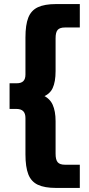

<svg xmlns="http://www.w3.org/2000/svg" viewBox="-20 -779 436 943"><path d="M255 144Q199 144 166 128.5Q133 113 119 77Q105 41 105 -21V-199Q105 -222 94 -233Q83 -244 60 -244H27V-370H62Q84 -370 94.5 -380.5Q105 -391 105 -413V-595Q105 -657 119 -692.5Q133 -728 166 -743.5Q199 -759 255 -759H372V-644H299Q274 -644 263.5 -632.5Q253 -621 253 -591V-430Q253 -377 238.5 -346Q224 -315 186.5 -302Q149 -289 80 -289V-329Q149 -329 186.5 -313Q224 -297 238.5 -265Q253 -233 253 -184V-24Q253 6 263.5 18Q274 30 299 30H372V144Z"/></svg>

Font: SUSE Thin ExtraBold
Style: Regular
Weight: 800
Version: Version 1.000